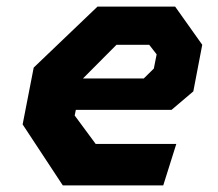

<svg xmlns="http://www.w3.org/2000/svg" viewBox="-20 -561 660 581"><path d="M170 0H474L513.5 -125.5H269.5L206 -211.5L209.5 -228.5H499L565 -284.5L592 -425.5L510 -541H275L82 -356.5L48.5 -184.5ZM231 -323.5 332.5 -425.5H431.5L454 -396.5L445.5 -353.5L415 -323.5Z"/></svg>

Font: Monaspace Krypton ExtraBold
Style: Italic
Weight: 800
Italic angle: -11°
Designer: Riley Cran & the Lettermatic Team
Foundry: Lettermatic
Version: Version 1.101 (Monaspace Krypton)